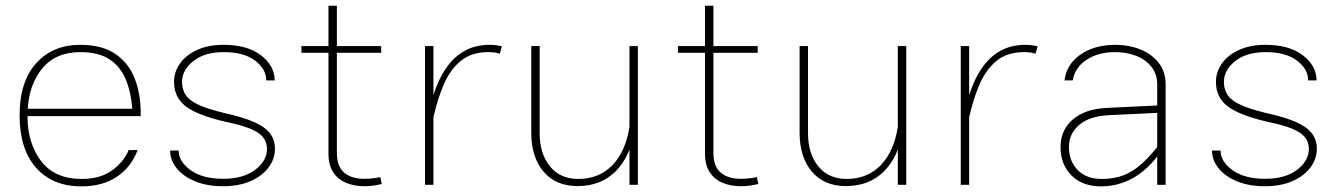

<svg xmlns="http://www.w3.org/2000/svg" viewBox="-20 -644 4662 669"><path d="M75.7 -239.3H470.2Q471.7 -311 450.7 -367.2Q429.7 -423.3 382.8 -455.6Q335.9 -487.8 259.3 -487.8Q164.1 -487.8 106.2 -423.8Q48.3 -359.9 48.3 -241.7Q48.3 -124.5 105.7 -59.6Q163.1 5.4 264.2 5.4Q336.4 5.4 386.7 -27.8Q437 -61 459.5 -121.1H428.2Q412.1 -81.1 371.1 -50.8Q330.1 -20.5 264.2 -20.5Q171.4 -20.5 123.8 -82Q76.2 -143.6 75.7 -239.3ZM76.7 -265.1Q82 -352.1 128.7 -407.2Q175.3 -462.4 259.3 -462.4Q325.2 -462.4 363.3 -436Q401.4 -409.7 419.2 -365Q437 -320.3 440.9 -265.1Z M759.3 -487.8Q706.1 -487.8 667.2 -470.2Q628.4 -452.6 607.4 -423.1Q586.4 -393.6 586.4 -358.4Q586.4 -305.2 626.7 -273.9Q667 -242.7 765.6 -219.7Q820.3 -208.5 851.8 -195.6Q883.3 -182.6 896.7 -165.8Q910.2 -148.9 910.2 -125Q910.2 -83.5 868.9 -52.2Q827.6 -21 757.8 -21Q686 -21 644.3 -51Q602.5 -81.1 602.5 -119.6H572.8Q572.8 -86.4 595.2 -58.1Q617.7 -29.8 659.2 -12.5Q700.7 4.9 757.3 4.9Q812.5 4.9 853 -12.9Q893.6 -30.8 915.8 -60.5Q938 -90.3 938 -125Q938 -156.7 920.7 -179.4Q903.3 -202.1 864.3 -219.2Q825.2 -236.3 760.3 -250.5Q705.6 -263.7 673.6 -278.1Q641.6 -292.5 627.9 -311.8Q614.3 -331.1 614.3 -358.4Q614.3 -399.9 653.6 -431.2Q692.9 -462.4 759.8 -462.4Q829.6 -462.4 868.7 -432.9Q907.7 -403.3 907.7 -363.8H937Q937 -414.6 889.4 -451.2Q841.8 -487.8 759.3 -487.8Z M1305.2 -26.9Q1296.4 -24.9 1280.8 -22.9Q1265.1 -21 1249.5 -21Q1204.1 -21 1179 -42.7Q1153.8 -64.5 1153.8 -110.8V-624H1124.5V-108.9Q1124.5 -68.8 1141.1 -43.7Q1157.7 -18.6 1186.3 -6.8Q1214.8 4.9 1250.5 4.9Q1266.1 4.9 1281.2 2.7Q1296.4 0.5 1310.1 -2.9ZM1030.3 -460H1308.1V-483.4H1030.3Z M1460.9 -483.4V0H1490.2V-264.2V-483.4ZM1721.2 -456.5 1729 -482.4Q1719.7 -484.9 1709 -486.3Q1698.2 -487.8 1687 -487.8Q1639.2 -487.8 1604 -469.5Q1568.8 -451.2 1543.9 -419.4Q1519 -387.7 1502.4 -346.4Q1485.8 -305.2 1475.1 -258.8L1490.7 -237.3Q1504.4 -298.3 1526.1 -349.4Q1547.9 -400.4 1585 -431.4Q1622.1 -462.4 1681.2 -462.4Q1708.5 -462.4 1721.2 -456.5Z M2202.6 -483.4H2173.3V-151.4V0H2202.6ZM1831.1 -181.2Q1831.1 -96.7 1873.8 -46.1Q1916.5 4.4 1992.7 4.4Q2074.2 4.4 2126 -47.9Q2177.7 -100.1 2192.9 -197.8L2173.3 -202.1Q2159.7 -115.2 2113.3 -67.9Q2066.9 -20.5 1994.6 -20.5Q1932.1 -20.5 1896.2 -64.5Q1860.4 -108.4 1860.4 -180.2V-483.4H1831.1Z M2617.2 -26.9Q2608.4 -24.9 2592.8 -22.9Q2577.1 -21 2561.5 -21Q2516.1 -21 2491 -42.7Q2465.8 -64.5 2465.8 -110.8V-624H2436.5V-108.9Q2436.5 -68.8 2453.1 -43.7Q2469.7 -18.6 2498.3 -6.8Q2526.9 4.9 2562.5 4.9Q2578.1 4.9 2593.3 2.7Q2608.4 0.5 2622.1 -2.9ZM2342.3 -460H2620.1V-483.4H2342.3Z M3137.7 -483.4H3108.4V-151.4V0H3137.7ZM2766.1 -181.2Q2766.1 -96.7 2808.8 -46.1Q2851.6 4.4 2927.7 4.4Q3009.3 4.4 3061 -47.9Q3112.8 -100.1 3127.9 -197.8L3108.4 -202.1Q3094.7 -115.2 3048.3 -67.9Q3002 -20.5 2929.7 -20.5Q2867.2 -20.5 2831.3 -64.5Q2795.4 -108.4 2795.4 -180.2V-483.4H2766.1Z M3327.6 -483.4V0H3356.9V-264.2V-483.4ZM3587.9 -456.5 3595.7 -482.4Q3586.4 -484.9 3575.7 -486.3Q3564.9 -487.8 3553.7 -487.8Q3505.9 -487.8 3470.7 -469.5Q3435.5 -451.2 3410.6 -419.4Q3385.7 -387.7 3369.1 -346.4Q3352.5 -305.2 3341.8 -258.8L3357.4 -237.3Q3371.1 -298.3 3392.8 -349.4Q3414.6 -400.4 3451.7 -431.4Q3488.8 -462.4 3547.9 -462.4Q3575.2 -462.4 3587.9 -456.5Z M4041.5 -349.1Q4041.5 -394 4017.6 -424.8Q3993.7 -455.6 3953.6 -471.7Q3913.6 -487.8 3865.7 -487.8Q3793.9 -487.8 3745.1 -454.1Q3696.3 -420.4 3689 -363.8H3717.8Q3725.1 -408.2 3765.4 -435.3Q3805.7 -462.4 3865.2 -462.4Q3905.3 -462.4 3938.7 -449.5Q3972.2 -436.5 3992.2 -411.1Q4012.2 -385.7 4012.2 -349.1V-91.8V0H4041.5ZM4040.5 -140.1 4028.3 -151.9Q3991.7 -104 3960 -75Q3928.2 -45.9 3894.8 -33.2Q3861.3 -20.5 3818.8 -20.5Q3765.6 -20.5 3735.1 -51.5Q3704.6 -82.5 3704.6 -131.8Q3704.6 -178.2 3740.2 -208.7Q3775.9 -239.3 3843.8 -242.7L4029.3 -251.5V-277.3L3837.9 -268.1Q3784.7 -265.6 3748.5 -247.6Q3712.4 -229.5 3693.8 -199.7Q3675.3 -169.9 3675.3 -131.8Q3675.3 -70.8 3713.4 -32.7Q3751.5 5.4 3816.4 5.4Q3881.8 5.4 3938.2 -29.8Q3994.6 -64.9 4040.5 -140.1Z M4389.6 -487.8Q4336.4 -487.8 4297.6 -470.2Q4258.8 -452.6 4237.8 -423.1Q4216.8 -393.6 4216.8 -358.4Q4216.8 -305.2 4257.1 -273.9Q4297.4 -242.7 4396 -219.7Q4450.7 -208.5 4482.2 -195.6Q4513.7 -182.6 4527.1 -165.8Q4540.5 -148.9 4540.5 -125Q4540.5 -83.5 4499.3 -52.2Q4458 -21 4388.2 -21Q4316.4 -21 4274.7 -51Q4232.9 -81.1 4232.9 -119.6H4203.1Q4203.1 -86.4 4225.6 -58.1Q4248 -29.8 4289.6 -12.5Q4331.1 4.9 4387.7 4.9Q4442.9 4.9 4483.4 -12.9Q4523.9 -30.8 4546.1 -60.5Q4568.4 -90.3 4568.4 -125Q4568.4 -156.7 4551 -179.4Q4533.7 -202.1 4494.6 -219.2Q4455.6 -236.3 4390.6 -250.5Q4335.9 -263.7 4304 -278.1Q4272 -292.5 4258.3 -311.8Q4244.6 -331.1 4244.6 -358.4Q4244.6 -399.9 4283.9 -431.2Q4323.2 -462.4 4390.1 -462.4Q4460 -462.4 4499 -432.9Q4538.1 -403.3 4538.1 -363.8H4567.4Q4567.4 -414.6 4519.8 -451.2Q4472.2 -487.8 4389.6 -487.8Z"/></svg>

Font: Estedad VF
Style: Regular
Weight: 100
Designer: Amin Abedi
Version: Version 7.3